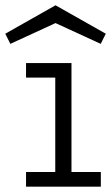

<svg xmlns="http://www.w3.org/2000/svg" viewBox="-75 -702 418 722"><path d="M22.9 -464.8H193.8V-55.2H304.2V0H22.9V-55.2H132.8V-410.2H22.9ZM303.7 -537.1 133.8 -615.2 -36.1 -537.1 -55.2 -575.2 133.8 -682.1 322.8 -575.2Z"/></svg>

Font: Stint Ultra Expanded
Style: Regular
Weight: 400
Width: 7
Designer: Astigmatic (AOETI)
Foundry: Astigmatic (AOETI)
Version: Version 1.000